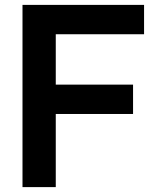

<svg xmlns="http://www.w3.org/2000/svg" viewBox="-20 -765 626 785"><path d="M208 0V-299H524V-419H208V-625H569V-745H72V0Z"/></svg>

Font: Plus Jakarta Sans
Style: Bold
Weight: 700
Designer: Gumpita Rahayu
Foundry: Tokotype
Version: Version 2.071;gftools[0.9.30]